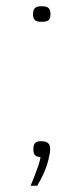

<svg xmlns="http://www.w3.org/2000/svg" viewBox="-20 -497 259 616"><path d="M142 -451Q142 -439 136.5 -433Q131 -427 113 -427Q97 -427 91.5 -433Q86 -439 86 -451Q86 -464 91.5 -470.5Q97 -477 113 -477Q131 -477 136.5 -470.5Q142 -464 142 -451ZM141 -19Q141 -7 135.5 15Q130 37 120.5 58.5Q111 80 102 94Q102 97 99 99Q97 99 90 99Q83 99 78 99Q79 97 79.5 95.5Q80 94 81 92Q85 82 91 67Q97 52 102.5 36Q108 20 110 7Q96 6 91.5 0Q87 -6 87 -19Q87 -31 92 -37.5Q97 -44 112 -44Q127 -44 134 -38Q141 -32 141 -19Z"/></svg>

Font: Glory Thin ExtraLight
Style: Regular
Weight: 250
Version: Version 1.011